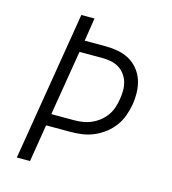

<svg xmlns="http://www.w3.org/2000/svg" viewBox="-109 -825 819 914"><g transform="rotate(15 300.0 -367.5)"><path d="M58 0 179 -735H244L226 -621H327Q359 -621 389.5 -615.5Q420 -610 445.5 -596Q471 -582 490 -559Q509 -536 518.5 -508Q528 -480 529 -448.5Q530 -417 525 -386Q520 -358 510 -330Q500 -302 482 -277.5Q464 -253 439 -234Q414 -215 386.5 -203.5Q359 -192 330.5 -188Q302 -184 274 -184H153L123 0ZM163 -242H274Q295 -242 316.5 -245Q338 -248 359 -257Q380 -266 398.5 -280.5Q417 -295 430 -313.5Q443 -332 450 -353Q457 -374 460 -395Q464 -417 464 -439Q464 -461 458 -481Q452 -501 439.5 -517.5Q427 -534 409.5 -544.5Q392 -555 370.5 -559Q349 -563 327 -563H216Z"/></g></svg>

Font: Iosevka Aile Light Oblique
Style: Regular
Weight: 300
Italic angle: -9°
Designer: Belleve Invis
Foundry: Belleve Invis
Version: Version 31.1.0; ttfautohint (v1.8.4)